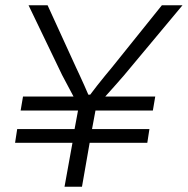

<svg xmlns="http://www.w3.org/2000/svg" viewBox="-20 -706 710 726"><path d="M224 0 254 -166H37L45 -218H262L275 -288H58L67 -341H258Q249 -358 236.5 -381.5Q224 -405 215 -422L88 -686H160L267 -452Q273 -440 281.5 -421Q290 -402 299 -382.5Q308 -363 314 -348H321Q332 -363 347 -382Q362 -401 377.5 -420Q393 -439 404 -452L592 -686H670L448 -420Q432 -402 412 -379Q392 -356 378 -341H567L558 -288H341L328 -218H545L537 -166H319L290 0Z"/></svg>

Font: Archivo SemiExpanded ExtraLight
Style: Italic
Weight: 250
Width: 6
Italic angle: -10°
Designer: Hector Gatti
Foundry: Omnibus-Type
Version: Version 2.001